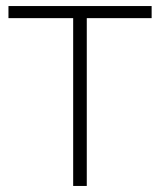

<svg xmlns="http://www.w3.org/2000/svg" viewBox="-20 -615 530 635"><path d="M222 0V-555H8V-595H481.5V-555H267V0Z"/></svg>

Font: Encode Sans SC Condensed Thin ExtraLight
Style: Regular
Weight: 250
Version: Version 3.002